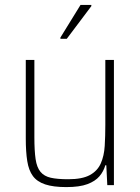

<svg xmlns="http://www.w3.org/2000/svg" viewBox="-20 -754 571 782"><path d="M250 8Q197 8 164 -3Q131 -14 114 -37Q97 -60 91 -98Q85 -136 85 -190V-510H120V-195Q120 -140 125 -106Q130 -72 145 -54Q160 -36 187 -30Q214 -24 258 -24Q315 -24 346 -41Q377 -58 390.5 -88.5Q404 -119 406.5 -159.5Q409 -200 409 -246V-510H444V0H417L413 -81H409Q402 -56 385 -36Q368 -16 336 -4Q304 8 250 8ZM226 -596V-601L308 -734H352V-729L252 -596Z"/></svg>

Font: Saira Thin SemiCondensed
Style: Regular
Weight: 100
Width: 4
Version: Version 1.101